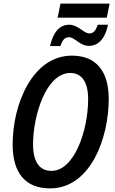

<svg xmlns="http://www.w3.org/2000/svg" viewBox="-20 -1033 638 1063"><path d="M299 -935H571L587 -1013H315ZM257 -778H315C324 -809 338 -827 361 -827C395 -827 421 -779 472 -779C521 -779 561 -814 578 -896H521C510 -863 497 -848 475 -848C443 -848 413 -896 363 -896C307 -896 274 -852 257 -778ZM257 10C482 10 582 -270 582 -485C582 -638 513 -725 378 -725C162 -725 50 -460 50 -233C50 -76 120 10 257 10ZM265 -87C200 -87 163 -135 163 -234C163 -395 236 -629 369 -629C433 -629 468 -578 468 -485C468 -309 391 -87 265 -87Z"/></svg>

Font: Noto Sans Display SemiCondensed Medium
Style: Italic
Weight: 500
Width: 4
Italic angle: -12°
Designer: Monotype Design Team
Foundry: Monotype Imaging Inc.
Version: Version 1.900